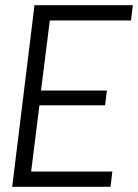

<svg xmlns="http://www.w3.org/2000/svg" viewBox="-20 -720 532 740"><path d="M406 0H27L113 -700H492L485 -641H172L138 -371H392L385 -314H132L100 -59H413Z"/></svg>

Font: Kulim Park Light
Style: Italic
Weight: 300
Italic angle: -8°
Designer: Noponies / Dale Sattler
Foundry: Noponies
Version: Version 1.000; ttfautohint (v1.8.3)